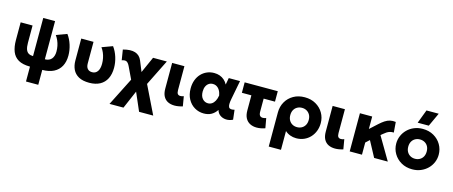

<svg xmlns="http://www.w3.org/2000/svg" viewBox="-53 -1518 5846 2478"><g transform="rotate(15 2870.0 -278.5)"><path d="M322 210V11Q223 10.5 165.5 -23Q108 -56.5 83 -119.8Q58 -183 58 -273.5V-510H217V-280Q217 -224.5 228.5 -192Q240 -159.5 264 -145Q288 -130.5 325 -130V-640H483V-130Q512 -130 534.2 -139.2Q556.5 -148.5 571.5 -166Q586.5 -183.5 594.2 -208.8Q602 -234 602 -265Q602 -303 594.8 -339Q587.5 -375 573.2 -408Q559 -441 538 -469.5L679.5 -521.5Q720 -467 742.2 -396Q764.5 -325 764.5 -254.5Q764.5 -170.5 732.2 -111.2Q700 -52 637.8 -20.5Q575.5 11 486 11V210Z M1114 15Q1025 15 971 -15.2Q917 -45.5 892.2 -97.5Q867.5 -149.5 867.5 -215V-510H1031.5V-221.5Q1031.5 -175 1053.2 -150.8Q1075 -126.5 1114.5 -126.5Q1138.5 -126.5 1156.5 -136.2Q1174.5 -146 1186.8 -163.8Q1199 -181.5 1205.2 -207.2Q1211.5 -233 1211.5 -265Q1211.5 -303 1204.2 -339Q1197 -375 1183 -408Q1169 -441 1148 -469.5L1289.5 -521.5Q1330 -467 1352.2 -396Q1374.5 -325 1374.5 -254.5Q1374.5 -169 1344.2 -109Q1314 -49 1256 -17.2Q1198 14.5 1114 15Z M1438 210 1656.5 -222.5 1658 -98 1551.5 -322Q1533 -362 1510.5 -375.8Q1488 -389.5 1444.5 -374L1422.5 -512Q1521 -539.5 1584 -519.5Q1647 -499.5 1674 -433L1760.5 -221L1704 -234.5L1827 -510H2011L1803 -91L1810.5 -223.5L2022 210H1833L1703 -90.5H1754L1624.5 210Z M2253 14Q2202 14 2163.5 -5Q2125 -24 2103.5 -64Q2082 -104 2082 -166.5V-510H2246V-192Q2246 -154.5 2258.2 -139.8Q2270.5 -125 2294.5 -125Q2304.5 -125 2315.5 -127.2Q2326.5 -129.5 2338.5 -134L2360.5 -4Q2332 5 2304.8 9.5Q2277.5 14 2253 14Z M2643.5 15Q2576 15 2520 -18Q2464 -51 2430.8 -111.8Q2397.5 -172.5 2397.5 -255Q2397.5 -317 2416.5 -367Q2435.5 -417 2469 -452.2Q2502.5 -487.5 2546.5 -506.2Q2590.5 -525 2641.5 -525Q2682 -525 2716.2 -512.8Q2750.5 -500.5 2777.2 -477Q2804 -453.5 2822 -419.5L2838.5 -510H2989L2941 -260Q2932.5 -217 2932.5 -189Q2932.5 -161 2941.2 -146.5Q2950 -132 2968.8 -129.5Q2987.5 -127 3016.5 -134.5L3031.5 -5.5Q2985.5 17 2940.5 14.5Q2895.5 12 2862 -12Q2828.5 -36 2817 -78.5Q2786 -32 2743.8 -8.5Q2701.5 15 2643.5 15ZM2662 -126Q2691 -126 2714.2 -141.5Q2737.5 -157 2753.8 -187Q2770 -217 2777 -260.5Q2774 -277.5 2768.2 -295.2Q2762.5 -313 2753 -329Q2743.5 -345 2730.2 -357.2Q2717 -369.5 2700 -376.8Q2683 -384 2661.5 -384Q2631 -384 2607.8 -368.5Q2584.5 -353 2571.2 -324.2Q2558 -295.5 2558 -256Q2558 -193.5 2588.5 -159.8Q2619 -126 2662 -126Z M3350.5 14Q3300.5 14 3261.5 -5.5Q3222.5 -25 3200.2 -65.2Q3178 -105.5 3178 -168V-370.5H3051V-510H3493.5V-370.5H3342V-198.5Q3342 -159.5 3355.8 -143.8Q3369.5 -128 3394.5 -128Q3405 -128 3416 -130.2Q3427 -132.5 3439 -137L3462.5 -6.5Q3434 3.5 3405.5 8.8Q3377 14 3350.5 14Z M3565.5 210V-245.5Q3565.5 -325 3601.8 -388.2Q3638 -451.5 3702.5 -488.2Q3767 -525 3852 -525Q3936.5 -525 4000.5 -488.2Q4064.5 -451.5 4100.2 -390.2Q4136 -329 4136 -255Q4136 -198 4117 -148.8Q4098 -99.5 4063.5 -62.8Q4029 -26 3982 -5.5Q3935 15 3878.5 15Q3835.5 15 3796.8 0.5Q3758 -14 3729 -41V210ZM3852 -126Q3887.5 -126 3915.5 -141.8Q3943.5 -157.5 3959.5 -186.5Q3975.5 -215.5 3975.5 -255Q3975.5 -295 3959.2 -323.8Q3943 -352.5 3915.2 -368.2Q3887.5 -384 3852 -384Q3817 -384 3789 -368.2Q3761 -352.5 3745 -323.8Q3729 -295 3729 -255Q3729 -215.5 3745 -186.5Q3761 -157.5 3788.8 -141.8Q3816.5 -126 3852 -126Z M4397.5 14Q4346.5 14 4308 -5Q4269.5 -24 4248 -64Q4226.5 -104 4226.5 -166.5V-510H4390.5V-192Q4390.5 -154.5 4402.8 -139.8Q4415 -125 4439 -125Q4449 -125 4460 -127.2Q4471 -129.5 4483 -134L4505 -4Q4476.5 5 4449.2 9.5Q4422 14 4397.5 14Z M4591 0V-510H4755V-343.5L4853.5 -433.5Q4890 -467 4923.2 -488.8Q4956.5 -510.5 4991.2 -518.8Q5026 -527 5067 -521L5078 -382Q5050 -383.5 5027.5 -377Q5005 -370.5 4985.2 -357.5Q4965.5 -344.5 4945 -327L4920 -306L5100 0H4917.5L4805.5 -209L4755 -162.5V0Z M5428.5 15Q5345 15 5281 -21.8Q5217 -58.5 5180.8 -120Q5144.5 -181.5 5144.5 -255Q5144.5 -308.5 5165.2 -357.2Q5186 -406 5224 -443.8Q5262 -481.5 5314 -503.2Q5366 -525 5428.5 -525Q5512 -525 5576 -488.2Q5640 -451.5 5676 -390Q5712 -328.5 5712 -255Q5712 -201.5 5691.5 -152.8Q5671 -104 5633 -66.5Q5595 -29 5543 -7Q5491 15 5428.5 15ZM5428.5 -126Q5463.5 -126 5491.5 -141.8Q5519.5 -157.5 5535.5 -186.5Q5551.5 -215.5 5551.5 -255Q5551.5 -295 5535.8 -323.8Q5520 -352.5 5492 -368.2Q5464 -384 5428.5 -384Q5393 -384 5365 -368.2Q5337 -352.5 5321 -323.8Q5305 -295 5305 -255Q5305 -215.5 5321.2 -186.5Q5337.5 -157.5 5365.5 -141.8Q5393.5 -126 5428.5 -126ZM5342.5 -585 5411.5 -767H5575L5491 -585Z"/></g></svg>

Font: Geologica Cursive
Style: Bold
Weight: 700
Designer: Sindre Bremnes, Frode Helland
Foundry: Monokrom Skriftforlag AS
Version: Version 1.010;gftools[0.9.28]